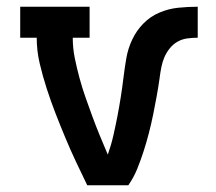

<svg xmlns="http://www.w3.org/2000/svg" viewBox="-20 -550 640 570"><path d="M239 0Q222 -35 205.5 -70Q189 -105 174 -141Q159 -177 145 -213Q131 -249 119 -286Q107 -323 98 -361Q89 -399 89 -438H40V-530H246V-438H196Q196 -407 202 -377.5Q208 -348 216 -318.5Q224 -289 234 -260.5Q244 -232 254.5 -203.5Q265 -175 276.5 -147Q288 -119 300 -91Q310 -119 316.5 -147.5Q323 -176 328.5 -204.5Q334 -233 338.5 -261.5Q343 -290 346.5 -319Q350 -348 355 -377Q360 -406 372.5 -432.5Q385 -459 405.5 -480Q426 -501 453 -512.5Q480 -524 509 -527Q538 -530 567 -530V-438Q552 -438 536.5 -436Q521 -434 507.5 -426.5Q494 -419 484 -406.5Q474 -394 468 -380Q462 -366 459 -350.5Q456 -335 454 -320V-319Q454 -319 454 -319Q454 -319 454 -319Q450 -291 445 -263.5Q440 -236 434.5 -209Q429 -182 422 -155Q415 -128 406.5 -101.5Q398 -75 387.5 -49Q377 -23 361 0Z"/></svg>

Font: Iosevka Curly Slab SmBdEx
Style: Regular
Weight: 600
Width: 7
Monospace: yes
Designer: Belleve Invis
Foundry: Belleve Invis
Version: Version 11.1.0; ttfautohint (v1.8.3)